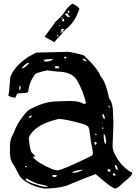

<svg xmlns="http://www.w3.org/2000/svg" viewBox="-20 -1027 765 1065"><path d="M354.5 -739.3Q377.9 -739.3 445.3 -719.7Q524.4 -644.5 538.1 -603.5Q566.4 -574.2 585.9 -479.5Q607.4 -459 607.4 -382.8L609.4 -350.6L604.5 -215.8Q604.5 -176.8 654.3 -114.3Q699.2 -70.3 713.9 -70.3V-68.4Q713.9 -51.8 666 -15.6Q630.9 18.6 621.1 18.6H620.1Q599.6 17.6 510.7 -61.5Q431.6 -32.2 349.6 2.9Q295.9 18.6 230.5 18.6H223.6Q149.4 5.9 98.6 -38.1Q89.8 -46.9 59.6 -106.4Q35.2 -135.7 35.2 -179.7V-218.8Q35.2 -255.9 55.7 -289.1Q74.2 -342.8 117.2 -394.5Q138.7 -420.9 160.2 -427.7Q231.4 -464.8 299.8 -464.8L361.3 -466.8H368.2Q421.9 -466.8 442.4 -451.2H450.2Q456.1 -451.2 456.1 -458Q442.4 -519.5 408.2 -580.1Q378.9 -629.9 296.9 -629.9L242.2 -636.7Q169.9 -623 169.9 -607.4Q142.6 -572.3 135.7 -516.6Q132.8 -509.8 86.9 -509.8L78.1 -507.8Q73.2 -507.8 64.5 -484.4Q26.4 -490.2 26.4 -500Q31.2 -511.7 37.1 -598.6Q58.6 -660.2 139.6 -712.9Q178.7 -735.4 185.5 -735.4ZM334 -708 339.8 -703.1H346.7L349.6 -706.1L344.7 -711.9H337.9ZM438.5 -701.2V-698.2Q448.2 -687.5 457 -687.5H459V-691.4Q449.2 -701.2 440.4 -701.2ZM223.6 -694.3V-691.4Q224.6 -685.5 237.3 -685.5Q250 -685.5 271.5 -694.3V-699.2H265.6Q237.3 -699.2 223.6 -694.3ZM101.6 -648.4H103.5Q115.2 -648.4 139.6 -673.8V-678.7H137.7Q125 -678.7 101.6 -650.4ZM283.2 -655.3 288.1 -648.4H305.7L308.6 -651.4V-653.3L301.8 -660.2H290ZM86.9 -547.9V-527.3H87.9Q93.8 -528.3 93.8 -537.1V-547.9L89.8 -550.8ZM582 -442.4V-439.5Q583 -428.7 586.9 -428.7L588.9 -435.5Q585.9 -442.4 584 -442.4ZM547.9 -391.6V-387.7Q553.7 -367.2 559.6 -367.2H561.5Q561.5 -384.8 552.7 -394.5H551.8ZM139.6 -379.9V-374H142.6Q152.3 -374 156.2 -382.8V-386.7H155.3ZM139.6 -257.8Q148.4 -175.8 162.1 -175.8L175.8 -159.2V-157.2L163.1 -159.2V-155.3Q191.4 -121.1 269.5 -88.9Q280.3 -84 296.9 -82Q324.2 -82 484.4 -161.1Q495.1 -167 495.1 -176.8V-183.6Q483.4 -238.3 474.6 -313.5L472.7 -314.5Q472.7 -329.1 442.4 -338.9Q342.8 -367.2 305.7 -367.2Q204.1 -343.8 163.1 -298.8Q139.6 -273.4 139.6 -257.8ZM544.9 -348.6V-343.8H547.9V-345.7ZM545.9 -319.3V-314.5L549.8 -311.5L552.7 -314.5V-319.3ZM506.8 -282.2 510.7 -277.3 515.6 -278.3V-282.2L511.7 -285.2H510.7ZM554.7 -282.2V-280.3Q556.6 -229.5 565.4 -229.5L568.4 -232.4V-234.4Q568.4 -261.7 559.6 -282.2ZM503.9 -236.3V-229.5L508.8 -223.6H510.7L515.6 -229.5V-236.3L511.7 -239.3H506.8ZM618.2 -111.3V-102.5Q623 -85.9 629.9 -85.9H633.8V-88.9Q627.9 -111.3 621.1 -111.3ZM119.1 -104.5V-102.5L122.1 -99.6H128.9V-102.5L124 -107.4H122.1ZM575.2 -85.9Q579.1 -76.2 585.9 -73.2H586.9L592.8 -79.1V-82L585.9 -88.9H579.1ZM381.8 -70.3V-68.4H388.7Q408.2 -68.4 438.5 -84V-85.9H433.6Q386.7 -79.1 381.8 -70.3ZM606.4 -61.5V-58.6L611.3 -52.7H618.2L621.1 -56.6V-58.6L614.3 -65.4H609.4ZM269.5 -51.8Q272.5 -44.9 281.2 -44.9Q294.9 -45.9 294.9 -51.8V-52.7L292 -56.6H274.4ZM122.1 -32.2V-31.2Q128.9 -17.6 190.4 0Q212.9 9.8 244.1 9.8V8.8Q244.1 2.9 192.4 -6.8Q159.2 -18.6 130.9 -36.1H126ZM332 -856.4Q328.1 -853.5 325.2 -852.5Q334 -863.3 337.9 -865.2V-866.2H328.1L318.4 -864.3L317.4 -862.3L324.2 -852.5L328.1 -845.7L293 -806.6L281.2 -793L227.5 -823.2L281.2 -896.5Q282.2 -899.4 283.2 -901.9Q284.2 -904.3 287.1 -905.3Q326.2 -940.4 339.4 -962.4Q352.5 -984.4 380.9 -1006.8Q406.2 -996.1 420.9 -979.5Q394.5 -898.4 339.8 -861.3V-858.4L329.1 -846.7L333 -856.4ZM355.5 -947.3Q375 -968.8 357.4 -966.8H354.5V-963.9L360.4 -955.1V-954.1L355.5 -952.1H344.7L341.8 -949.2L340.8 -947.3L341.8 -945.3Q351.6 -938.5 357.4 -930.7Q357.4 -936.5 372.1 -930.7ZM335.9 -910.2Q337.9 -919.9 333 -921.9H329.1L325.2 -918.9Q322.3 -907.2 333 -908.2L335.9 -909.2ZM297.9 -834 295.9 -830.1 301.8 -822.3H303.7L300.8 -834ZM320.3 -855.5 315.4 -850.6V-848.6L318.4 -843.8L321.3 -847.7L322.3 -852.5ZM324.2 -931.6 321.3 -930.7Q321.3 -923.8 323.2 -922.9L327.1 -923.8V-926.8ZM311.5 -887.7H308.6V-883.8L310.5 -881.8H313.5V-884.8Z"/></svg>

Font: Love Ya Like A Sister
Style: Regular
Weight: 400
Designer: Kimberly Geswein
Foundry: Kimberly Geswein
Version: Version 1.002 2007